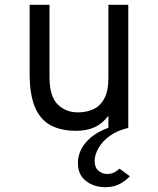

<svg xmlns="http://www.w3.org/2000/svg" viewBox="-20 -531 656 797"><path d="M416.5 246Q370 246 336.8 220.2Q303.5 194.5 303.5 146Q303.5 98.5 336.8 59.8Q370 21 430 -0.5V-50.5Q404 -16.5 371.2 -2.2Q338.5 12 296 12Q231.5 12 188.5 -12Q145.5 -36 124.2 -88.2Q103 -140.5 103 -225.5V-511H185.5V-211Q185.5 -131 219.2 -97.8Q253 -64.5 303.5 -64.5Q338.5 -64.5 367.2 -77.5Q396 -90.5 413 -122Q430 -153.5 430 -209V-511H512.5V0Q466.5 10.5 435.5 33.2Q404.5 56 388.8 83.8Q373 111.5 373 136.5Q373 165.5 389.2 178.2Q405.5 191 424 191Q443.5 191 456 183.8Q468.5 176.5 476 169L519 200.5Q504.5 217 479.2 231.5Q454 246 416.5 246Z"/></svg>

Font: Overpass Mono Light
Style: Regular
Weight: 400
Monospace: yes
Version: Version 4.000